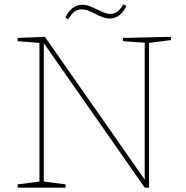

<svg xmlns="http://www.w3.org/2000/svg" viewBox="-20 -861 852 881"><path d="M544 -687 764 -692V-677L664 -664V0H644L181 -663V-28L281 -15V0H61V-15L161 -28V-664L61 -672V-687L186 -692L644 -37V-665L544 -672ZM280 -780Q308 -839 357 -839Q374 -839 390.5 -833Q407 -827 429 -816Q467 -797 485 -797Q503 -797 517.5 -807Q532 -817 546 -841L560 -834Q532 -776 483 -776Q469 -776 456 -780.5Q443 -785 432 -790Q421 -795 418 -797Q399 -807 384.5 -812.5Q370 -818 354 -818Q336 -818 321.5 -807.5Q307 -797 294 -773Z"/></svg>

Font: Bitter Pro Thin
Style: Regular
Weight: 250
Designer: Sol Matas, and Bitter project Authors
Foundry: Sol Matas
Version: Version 1.010